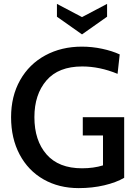

<svg xmlns="http://www.w3.org/2000/svg" viewBox="-20 -954 709 988"><path d="M37 -351Q37 -459 83.5 -541.5Q130 -624 213 -669Q296 -714 401 -714Q454 -714 505.5 -703Q557 -692 596 -674L585 -574Q493 -612 403 -612Q281 -612 219 -540Q157 -468 157 -351Q157 -231 219.5 -159.5Q282 -88 402 -88Q462 -88 510 -103V-257H406V-351H619V-39Q578 -15 516.5 -0.5Q455 14 385 14Q283 14 204 -31Q125 -76 81 -159Q37 -242 37 -351ZM273 -868V-934L402 -866L531 -934V-868L402 -777Z"/></svg>

Font: Cabin Medium
Style: Regular
Weight: 500
Designer: Pablo Impallari
Foundry: Pablo Impallari. http://www.impallari.com Igino Marini. http://www.ikern.com
Version: Version 2.001